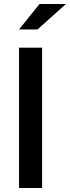

<svg xmlns="http://www.w3.org/2000/svg" viewBox="-20 -938 349 958"><path d="M75 0ZM75 0V-700H190V0ZM177 -918H309L167 -791H75Z"/></svg>

Font: Rosa Sans Medium
Style: Regular
Weight: 500
Designer: Pentagram / MCKL
Foundry: Pentagram / MCKL
Version: Version 1.005;September 16, 2019;FontCreator 11.5.0.2425 64-